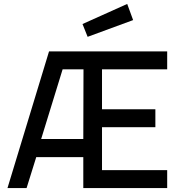

<svg xmlns="http://www.w3.org/2000/svg" viewBox="-20 -955 914 975"><path d="M18 0ZM229 -694H829V-603H498V-400H769V-309H498V-91H829V0H403V-157H164L115 0H18ZM403 -249 404 -603H298L189 -249ZM399 -833 626 -935 656 -853 425 -768Z"/></svg>

Font: sheba-seeBold
Style: Regular
Weight: 600
Designer: Mohamed Galeb, the designers
Foundry: Kief Type Foundry
Version: Version 2.010; ttfautohint (v1.5.33-1714) -l 8 -r 50 -G 200 